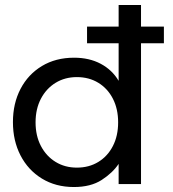

<svg xmlns="http://www.w3.org/2000/svg" viewBox="-20 -740 696 772"><path d="M277 12Q204 12 148.5 -22Q93 -56 62.5 -115Q32 -174 32 -249Q32 -324 62.5 -382.5Q93 -441 148.5 -474.5Q204 -508 278 -508Q339 -508 385 -483.5Q431 -459 457 -415V-566H330V-633H457V-720H547V-633H639V-566H547V0H457V-81Q433 -45 389 -16.5Q345 12 277 12ZM289 -66Q338 -66 375.5 -89Q413 -112 434 -153Q455 -194 455 -248Q455 -302 434 -343Q413 -384 375.5 -407Q338 -430 289 -430Q241 -430 203.5 -407Q166 -384 144.5 -343Q123 -302 123 -248Q123 -194 144.5 -153Q166 -112 203.5 -89Q241 -66 289 -66Z"/></svg>

Font: HostGroteskRegular
Style: Regular
Weight: 400
Designer: Doukan Karapınar based on Poppins by Indian Type Foundry, Jonny Pinhorn
Foundry: Element Type
Version: Version 1.001; ttfautohint (v1.8.4.7-5d5b)